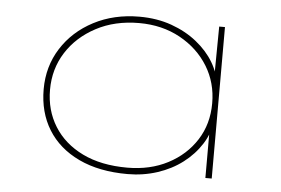

<svg xmlns="http://www.w3.org/2000/svg" viewBox="-44 -594 970 663"><g transform="rotate(5 441.5 -262.5)"><path d="M420 10Q321 10 250.5 -23.5Q180 -57 143 -117Q106 -177 106 -257Q106 -336 146 -399Q186 -462 256 -498.5Q326 -535 414 -535Q475 -535 525.5 -517Q576 -499 614 -468.5Q652 -438 674 -401Q696 -364 699 -327H689L691 -525H711V0H689V-188L702 -203Q697 -157 672.5 -118.5Q648 -80 610 -51Q572 -22 523 -6Q474 10 420 10ZM417 -12Q496 -12 557.5 -44Q619 -76 654.5 -131.5Q690 -187 690 -259Q690 -330 655 -387Q620 -444 557.5 -478.5Q495 -513 415 -513Q331 -513 266 -478.5Q201 -444 164.5 -386.5Q128 -329 128 -257Q128 -186 162.5 -130.5Q197 -75 261.5 -43.5Q326 -12 417 -12Z"/></g></svg>

Font: Lexend Tera Thin
Style: Regular
Weight: 250
Version: Version 1.007